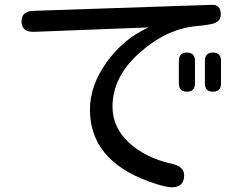

<svg xmlns="http://www.w3.org/2000/svg" viewBox="-20 -750 1040 814"><path d="M848.6 -491.2Q848.6 -527.3 882.8 -527.3Q917 -527.3 917 -491.2V-396.5Q917 -361.3 882.8 -361.3Q848.6 -361.3 848.6 -396.5ZM738.3 -491.2Q738.3 -527.3 772.5 -527.3Q806.6 -527.3 806.6 -491.2V-396.5Q806.6 -361.3 772.5 -361.3Q738.3 -361.3 738.3 -396.5ZM609.4 -633.8 127.9 -615.2H119.1Q71.3 -615.2 71.3 -660.2Q71.3 -702.1 122.1 -704.1L877 -729.5Q916 -731.4 916 -689.5Q916 -665 894.5 -654.3Q880.9 -645.5 807.6 -638.7Q683.6 -626 570.3 -524.9Q457 -423.8 457 -297.9Q457 -210 526.4 -145.5Q595.7 -81.1 708 -55.7Q760.7 -43.9 760.7 -6.8Q760.7 43.9 709 43.9Q678.7 43.9 611.3 19.5Q361.3 -71.3 361.3 -285.2Q361.3 -387.7 432.6 -486.8Q503.9 -585.9 609.4 -633.8Z"/></svg>

Font: MotoyaLMaru
Style: W3 mono
Weight: 400
Version: Version 1.01